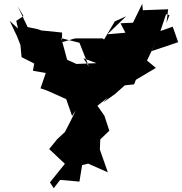

<svg xmlns="http://www.w3.org/2000/svg" viewBox="-20 -935 962 1015"><path d="M421 -627 490 -601 384 -597 335 -619 304 -733 400 -709 450 -583ZM66 -825 75 -784 31 -825 70 -743 88 -697 94 -633 161 -599 154 -561 222 -549 194 -468 227 -457 330 -411 361 -322 381 -352 350 -289 323 -237 283 -200 240 -147 323 -69 244 29 264 60 298 16 400 25 414 -62 446 -70 550 -24 508 -144 510 -198 558 -244 532 -323 495 -376 551 -420 525 -393 588 -438 640 -484 689 -489 698 -513 804 -576 757 -615 807 -718 782 -665 922 -712 893 -794 828 -771 858 -860 876 -855 860 -814 869 -886 735 -881 732 -915 683 -815 617 -812 643 -762 548 -754 647 -849 587 -822 530 -726 523 -732H377L308 -712V-763L199 -774L175 -782L126 -792L73 -903L104 -850Z"/></svg>

Font: Hussar Lance
Style: Regular
Weight: 700
Foundry: Cannot Into Space Fonts, PlusOne Fonts
Version: Version 2.27